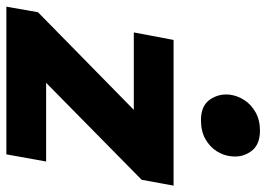

<svg xmlns="http://www.w3.org/2000/svg" viewBox="-150 -684 818 589"><g transform="rotate(90 258.5 -389.0)"><path d="M-16 0 1 -97 327 -417 348 -391H63L86 -513H533L515 -415L180 -85L168 -122H459L437 0ZM332 -597Q288 -597 269 -624.5Q250 -652 254 -686Q257 -709 270.5 -730Q284 -751 308 -764.5Q332 -778 364 -778Q408 -778 427.5 -751Q447 -724 443 -690Q441 -667 427.5 -645.5Q414 -624 390 -610.5Q366 -597 332 -597Z"/></g></svg>

Font: REM SemiBold
Style: Italic
Weight: 600
Italic angle: -11°
Designer: Octavio Pardo
Foundry: Ashler Design
Version: Version 1.005;gftools[0.9.28]